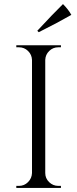

<svg xmlns="http://www.w3.org/2000/svg" viewBox="-20 -922 378 942"><path d="M170 -764 163 -771Q239 -853 289 -902Q316 -875 330 -849Q266 -812 170 -764ZM73 -10Q99 -10 117.5 -28.5Q136 -47 137 -73V-628Q136 -654 117.5 -672Q99 -690 73 -690H60V-700H279V-690H266Q240 -690 221.5 -672Q203 -654 202 -628V-73Q202 -47 221 -28.5Q240 -10 266 -10H279V0H60V-10Z"/></svg>

Font: Cinzel Decorative
Style: Regular
Weight: 400
Designer: Natanael Gama
Version: Version 1.002;PS 001.002;hotconv 1.0.56;makeotf.lib2.0.21325